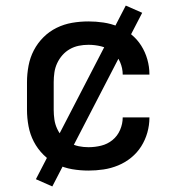

<svg xmlns="http://www.w3.org/2000/svg" viewBox="-20 -605 640 690"><path d="M298 8Q268 8 239 3Q210 -2 183.5 -15Q157 -28 136 -49Q115 -70 101.5 -96Q88 -122 82.5 -151.5Q77 -181 77 -210V-310Q77 -339 82.5 -368.5Q88 -398 101.5 -424Q115 -450 136 -471Q157 -492 183.5 -505Q210 -518 239 -523Q268 -528 298 -528Q325 -528 352 -524Q379 -520 404.5 -509.5Q430 -499 451.5 -481.5Q473 -464 487.5 -441Q502 -418 509.5 -391.5Q517 -365 517 -338Q517 -337 517 -337Q517 -337 517 -337H421Q421 -337 421 -337Q421 -337 421 -337Q421 -360 411.5 -382Q402 -404 384 -418.5Q366 -433 343.5 -438.5Q321 -444 298 -444Q280 -444 263 -440.5Q246 -437 231 -428.5Q216 -420 204.5 -407Q193 -394 185.5 -378Q178 -362 175.5 -344.5Q173 -327 173 -310V-210Q173 -193 175.5 -175.5Q178 -158 185.5 -142Q193 -126 204.5 -113Q216 -100 231 -91.5Q246 -83 263 -79.5Q280 -76 298 -76Q321 -76 343.5 -81.5Q366 -87 384 -101.5Q402 -116 411.5 -138Q421 -160 421 -183Q421 -183 421 -183Q421 -183 421 -183H517Q517 -183 517 -183Q517 -183 517 -182Q517 -155 509.5 -128.5Q502 -102 487.5 -79Q473 -56 451.5 -38.5Q430 -21 404.5 -10.5Q379 0 352 4Q325 8 298 8ZM168 65 109 39 432 -585 491 -559Z"/></svg>

Font: Zed Mono Medium Extended
Style: Regular
Weight: 500
Width: 7
Monospace: yes
Designer: Belleve Invis
Foundry: Belleve Invis
Version: Version 1.0.0; ttfautohint (v1.8.4)